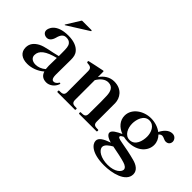

<svg xmlns="http://www.w3.org/2000/svg" viewBox="-78 -1250 1990 1990"><g transform="rotate(45 917.0 -255.0)"><path d="M169 -546C170 -546 170 -546 172 -547L404 -693C407 -695 407 -696 407 -698C407 -702 404 -705 400 -705H267C263 -705 260 -704 258 -700L169 -557C167 -554 166 -552 165 -549C165 -548 167 -546 169 -546ZM557 -88C555 -88 553 -88 550 -83C536 -60 517 -49 502 -49C489 -49 466 -52 466 -118C466 -190 468 -267 468 -334C468 -377 463 -409 438 -437C410 -470 358 -496 273 -496C91 -496 70 -394 70 -372C70 -337 101 -320 129 -320C158 -320 183 -341 196 -387C213 -456 242 -467 273 -467C298 -467 318 -460 332 -442C350 -419 352 -392 352 -320V-275C265 -251 184 -245 128 -216C78 -189 45 -152 45 -95C45 -26 95 14 177 14C237 14 306 -9 359 -56C371 -17 398 11 452 11C498 11 547 -23 564 -75C565 -78 565 -80 565 -81C565 -85 562 -88 557 -88ZM244 -41C193 -41 165 -68 165 -103C165 -171 224 -215 351 -247L349 -130C349 -115 350 -99 352 -84C319 -55 279 -41 244 -41Z M1168 -24C1137 -24 1110 -28 1110 -72V-251V-343C1108 -416 1059 -496 945 -496C879 -496 827 -459 792 -407V-487C792 -492 789 -495 783 -494C748 -487 618 -460 609 -457C604 -456 603 -453 603 -450C603 -445 603 -435 612 -434C653 -432 677 -425 677 -380L678 -72C678 -28 650 -24 619 -24H609C603 -24 601 -19 601 -12C601 -6 603 0 609 0H862C868 0 869 -6 869 -12C869 -19 868 -24 862 -24H850C820 -24 792 -28 792 -72V-362C822 -414 863 -446 908 -446C975 -446 992 -392 994 -332C995 -314 996 -284 996 -248C996 -171 995 -72 995 -72C995 -28 968 -24 938 -24H926C920 -24 919 -19 919 -12C919 -6 920 0 926 0H1178C1184 0 1186 -6 1186 -12C1186 -19 1184 -24 1178 -24Z M1694 -450C1717 -450 1737 -431 1762 -431C1800 -431 1815 -458 1815 -483C1815 -507 1795 -541 1754 -541C1699 -541 1660 -494 1637 -447C1597 -478 1542 -496 1484 -496C1378 -496 1270 -426 1270 -321C1270 -251 1318 -196 1389 -170C1334 -145 1283 -117 1283 -85C1283 -62 1309 -37 1367 -22C1289 5 1242 33 1242 75C1242 124 1302 195 1484 195C1596 195 1765 158 1765 45C1765 -11 1715 -44 1656 -59C1599 -75 1501 -95 1450 -103C1395 -113 1386 -120 1386 -131C1386 -139 1399 -150 1421 -160C1442 -155 1465 -152 1489 -152C1631 -152 1703 -239 1703 -322C1703 -364 1686 -401 1657 -430C1666 -441 1679 -450 1694 -450ZM1485 -178C1417 -178 1384 -251 1384 -319C1384 -375 1409 -468 1487 -468C1562 -468 1590 -390 1590 -332C1590 -270 1567 -178 1485 -178ZM1661 81C1661 112 1615 165 1506 165C1409 165 1335 122 1335 72C1335 39 1378 8 1414 -12C1480 0 1565 18 1602 30C1637 40 1661 58 1661 81Z"/></g></svg>

Font: Shippori Mincho OTF
Style: Bold
Weight: 800
Designer: FONTDASU
Foundry: FONTDASU / Google Inc. / but / Adobe
Version: Version 3.300;hotconv 1.0.109;makeotfexe 2.5.65596